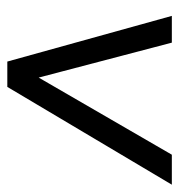

<svg xmlns="http://www.w3.org/2000/svg" viewBox="-2 -666 501 538"><g transform="rotate(-90 249.0 -397.5)"><path d="M0 -167 274 -628H345L473 -167H398L292 -571H318L84 -167Z"/></g></svg>

Font: Nunito Sans 10pt Condensed SemiBold
Style: Italic
Weight: 600
Width: 3
Italic angle: -9°
Designer: Vernon Adams
Foundry: Vernon Adams
Version: Version 3.101;gftools[0.9.27]